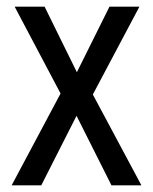

<svg xmlns="http://www.w3.org/2000/svg" viewBox="-20 -650 460 577"><path d="M162 -369 15 -93H104L210 -302L315 -93H405L259 -366L399 -630H309L211 -433L114 -630H24Z"/></svg>

Font: Noto Sans Kannada UI Condensed
Style: Regular
Weight: 400
Width: 3
Designer: Jelle Bosma - Monotype Design Team
Foundry: Monotype Imaging Inc.
Version: Version 2.005